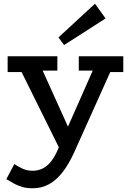

<svg xmlns="http://www.w3.org/2000/svg" viewBox="-20 -773 694 1031"><path d="M155 238Q125 238 101.5 231.5Q78 225 56.5 213.5Q35 202 14 189L57 108Q76 121 100.5 132.5Q125 144 155 144Q183 144 207.5 132.5Q232 121 252.5 96Q273 71 291 30L296 18L96 -386H21V-471H288V-394H209L345 -93L478 -394H403V-471H642V-386H572L377 48Q348 111 315 153Q282 195 242.5 216.5Q203 238 155 238ZM324 -531 294 -572 490 -753 547 -674Z"/></svg>

Font: BioRhyme ExtraBold Medium
Style: Regular
Weight: 500
Version: Version 1.600;gftools[0.9.33]